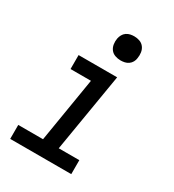

<svg xmlns="http://www.w3.org/2000/svg" viewBox="-181 -851 862 953"><g transform="rotate(30 250.0 -374.5)"><path d="M27 0V-80H169L230 -450H113V-530H334L259 -80H377V0ZM306 -611Q290 -611 274.5 -616.5Q259 -622 249.5 -634.5Q240 -647 237.5 -663.5Q235 -680 238 -697Q240 -708 246 -719Q252 -730 262 -737Q272 -744 283.5 -746.5Q295 -749 306 -749Q323 -749 338 -743.5Q353 -738 362.5 -725.5Q372 -713 374.5 -696.5Q377 -680 374 -663Q373 -652 367 -641Q361 -630 351 -623Q341 -616 329.5 -613.5Q318 -611 306 -611Z"/></g></svg>

Font: Iosevka Curly Slab MdObl
Style: Regular
Weight: 500
Italic angle: -9°
Monospace: yes
Designer: Belleve Invis
Foundry: Belleve Invis
Version: Version 11.0.0; ttfautohint (v1.8.3)